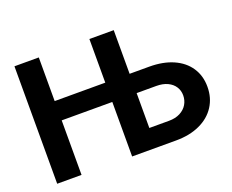

<svg xmlns="http://www.w3.org/2000/svg" viewBox="-114 -896 1310 1086"><g transform="rotate(-20 541.0 -353.5)"><path d="M59.6 -707H206.1V-444.3H510.7V-707H657.2V-444.3H775.4Q857.9 -444.3 918.9 -417.5Q980 -390.6 1012.9 -341.1Q1045.9 -291.5 1045.9 -225.6Q1045.9 -158.7 1012.9 -107.7Q980 -56.6 918.7 -28.3Q857.4 0 775.4 0H510.7V-328.1H206.1V0H59.6ZM775.4 -118.2Q814.5 -118.2 842.8 -132.8Q871.1 -147.5 885.7 -172.1Q900.4 -196.8 900.4 -226.6Q900.4 -255.4 885.7 -278.3Q871.1 -301.3 843 -314.7Q814.9 -328.1 775.4 -328.1H657.2V-118.2Z"/></g></svg>

Font: Pretendard Std
Style: Bold
Weight: 700
Designer: Base glyphs from Inter by Rasmus Andersson; Hangeul glyphs from Noto Sans CJK(Source Han Sans) by Jang Soo-young and Kan
Foundry: Kil Hyung-jin
Version: Version 1.309